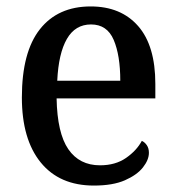

<svg xmlns="http://www.w3.org/2000/svg" viewBox="-20 -567 547 597"><path d="M272 10Q165 10 106.5 -62Q48 -134 48 -264Q48 -405 104 -476Q160 -547 262 -547Q356 -547 409.5 -486Q463 -425 463 -306V-261H156Q158 -153 192.5 -103Q227 -53 291 -53Q339 -53 372 -76Q405 -99 421 -129Q430 -125 436.5 -115.5Q443 -106 443 -92Q443 -70 424.5 -46.5Q406 -23 368.5 -6.5Q331 10 272 10ZM354 -316Q354 -395 333.5 -443Q313 -491 263 -491Q214 -491 188 -446Q162 -401 158 -316Z"/></svg>

Font: Noto Serif Tamil SemiCondensed Medium
Style: Italic
Weight: 500
Width: 4
Italic angle: -12°
Designer: Indian Type Foundry, Tom Grace, and the Monotype Design Team
Foundry: Monotype Imaging Inc.
Version: Version 2.003; ttfautohint (v1.8.4.7-5d5b)